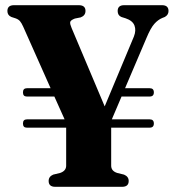

<svg xmlns="http://www.w3.org/2000/svg" viewBox="-20 -720 675 740"><path d="M68.5 -244Q68.5 -260 84 -260H229L189.5 -348H83Q68.5 -348 68.5 -364Q68.5 -380 84 -380H175L69.5 -617Q63 -631.5 57 -638.5Q51 -645.5 39.5 -649.5L24 -654.5Q8.5 -661 8.5 -677.5Q8.5 -700 34 -700H283.5Q309.5 -700 309.5 -678Q309.5 -660 291 -653L268.5 -648.5Q251.5 -642 250.5 -634.5Q249.5 -627 256 -612L383.5 -310L496 -579Q505.5 -603 498.2 -621.8Q491 -640.5 464 -649.5L448 -654.5Q433.5 -660.5 433.5 -677.5Q433.5 -700 458.5 -700H604.5Q629.5 -700 629.5 -677.5Q629.5 -662.5 615 -654.5L606 -651Q589 -644 574.8 -628Q560.5 -612 544.5 -573.5L462 -380H557Q573 -380 573 -364Q573 -348 557 -348H448.5L411 -260H557Q573 -260 573 -244Q573 -228 557 -228H408.5V-81.5Q408.5 -61 431.5 -53.5L458 -47Q476 -39.5 476 -22.5Q476 0 450.5 0H193Q167.5 0 167.5 -22.5Q167.5 -39.5 185 -47L212 -53.5Q235 -61.5 235 -81.5V-228H83Q68.5 -228 68.5 -244Z"/></svg>

Font: Fraunces 144pt S050
Style: Bold
Weight: 700
Version: Version 1.000; ttfautohint (v1.8.3)